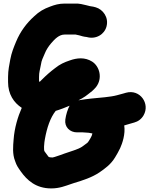

<svg xmlns="http://www.w3.org/2000/svg" viewBox="-20 -798 858 1072"><path d="M455.6 -259.7 471.9 -271.9C487.5 -283.3 502.3 -295 516.5 -312.4C553.8 -360.3 536.7 -427.2 494.4 -454.1C454 -479.5 409.6 -474.9 369.7 -460.6C339 -450.3 314.9 -439.6 287.6 -417.7C262.3 -398.7 239.4 -378.8 215.3 -354.7L203.1 -342.5C201.5 -342.5 200.9 -342.5 198 -342.6V-368C198 -396.7 202.7 -403.7 208.7 -438.2C211.8 -461.1 219.2 -473.9 230.1 -499.5C238.2 -520.2 251.7 -540.1 265.1 -555.9C285.9 -580.5 310.5 -605 340 -605H402.5C408.3 -603.4 413.7 -602.1 422.5 -600.6C433.7 -597.3 446.1 -593 464.2 -591.3C514.8 -576.6 562.7 -605.1 574.7 -650.1C588.4 -701.9 553.9 -745.6 515 -757C506.1 -759.6 497.8 -761.9 482.5 -763.7C475.6 -765.5 467.7 -767.5 459.6 -769.4C444.8 -772.8 423.2 -779.3 397.3 -778H340C309.2 -778 284.4 -770.6 260.3 -761.4C224 -748.2 198.9 -733.8 170 -706.3C128.7 -669 93.4 -622.3 69.9 -565.6C56.6 -533.6 44.8 -505.2 37.4 -466.4C32.3 -436 25 -407.5 25 -368V-340C25 -271.8 57.1 -224.8 101.5 -195.8C79.7 -146.7 60.6 -83.1 56.1 -19.9C52.9 17.8 48.5 62 64.4 101.5C72.1 125.8 81.6 138.5 95.5 158.4C129.7 206.7 179.1 254 266 254C312.6 254 345.9 239.7 375.9 229.7L393.5 223.8C442.1 209.2 492.5 193.1 535.1 164.6C566.9 142.4 598.8 120.2 622.5 80.7L636.7 56.5C642.4 46.4 647 37.7 650.8 29.3C662.8 2.9 681 -49.1 673.6 -97.7C688.5 -101.8 705.9 -107.1 715.9 -110L729.3 -113.8C751.4 -119.7 769.9 -133.7 781.6 -154C819.2 -218.9 762 -302.1 683.2 -280.1L669.1 -276C660 -273.4 648.2 -270.2 632.5 -266.1C597.9 -256.5 536.5 -252.4 491.5 -247.9C468.3 -245.6 445.8 -242.5 417.9 -238C431.3 -244.9 443.3 -251.2 455.6 -259.7ZM457 -58C468.2 -58 482.8 -56.1 495.9 -52.9C495.1 -49.6 493.8 -44.5 492.1 -40.2L485.9 -27.7C479.4 -16 471.7 -3.7 467.2 -0.1C457.9 6.5 447.9 13.8 437.6 21.6C414.1 37 375.7 46.3 339.5 59.5L318.1 67.3C302.6 72 287.9 78.4 274.8 81H269C254.3 81 250.8 77.1 250.8 77.1C247.8 72.6 243.9 68 236.4 57.6C227.5 44.9 226 47.5 226 30C226 26.7 225.6 23.3 225.9 20.1L227.9 -3.7C228.4 -9.2 229.3 -15.1 230.6 -21.3C242.1 -84.9 260.5 -140.6 291 -179C300.7 -182.4 315.6 -186.2 331.7 -192.9C343.4 -197.8 355.7 -202.1 368.5 -207.7C358 -188.3 348.5 -158.5 344.7 -130.8C339 -88.2 370.5 -59 410 -59H442C446.2 -59 451.9 -58 457 -58Z"/></svg>

Font: Smoothie
Style: Bd
Weight: 700
Foundry: Cannot Into Space Fonts
Version: Version 0.8